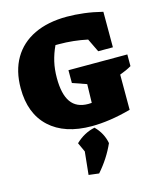

<svg xmlns="http://www.w3.org/2000/svg" viewBox="-139 -772 977 1175"><g transform="rotate(-15 349.5 -185.0)"><path d="M374 13Q202 13 107 -75Q12 -163 12 -323Q12 -434 58 -512.5Q104 -591 190.5 -632.5Q277 -674 398 -674Q449 -674 506 -667Q563 -660 622 -645V-420H529L488 -505Q399 -524 308 -524Q297 -524 286 -524Q264 -477 253 -429.5Q242 -382 242 -327Q242 -224 277.5 -174Q313 -124 387 -124Q398 -124 409 -125L412 -243L323 -274V-355H696V-281Q681 -272 662.5 -263.5Q644 -255 622 -247V-24Q552 -5 490 4Q428 13 374 13ZM276 296 291 151 264 92Q318 40 386 26Q435 75 447 140Q408 228 341 304Z"/></g></svg>

Font: Piazzolla SC Black
Style: Regular
Weight: 900
Designer: Juan Pablo del Peral
Foundry: Huerta Tipografica
Version: Version 1.330